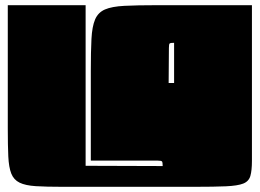

<svg xmlns="http://www.w3.org/2000/svg" viewBox="-20 -620 1001 740"><path d="M10 -125V-600H310V19L607 20Q607 6 604.5 2.5Q602 -1 587 -1H330V-345Q330 -422 332.5 -470Q335 -518 346.5 -545Q358 -572 384.5 -583.5Q411 -595 459.5 -597.5Q508 -600 585 -600H951V0Q951 37 945 58Q939 79 917.5 87.5Q896 96 851 98Q806 100 729 100H221Q158 100 118 97.5Q78 95 55.5 84Q33 73 23.5 49Q14 25 12 -17Q10 -59 10 -125ZM631 -435 630 -300H651V-455Q637 -455 634 -452.5Q631 -450 631 -435Z"/></svg>

Font: Badeen Display
Style: Regular
Weight: 400
Version: Version 1.000; ttfautohint (v1.8.4.7-5d5b)